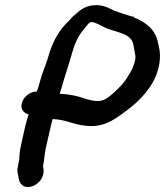

<svg xmlns="http://www.w3.org/2000/svg" viewBox="-20 -711 658 766"><path d="M90 -256C90 -256 92 -255 95 -254C95 -253 92 -250 92 -248L82 -213L68 -151C66 -141 64 -133 62 -122C59 -109 58 -94 58 -92L57 -88C56 -83 58 -83 57 -76C55 -67 52 -48 51 -45C48 -33 49 -23 53 -10L55 3C67 65 158 29 154 -33L152 -46L151 -47C153 -55 156 -70 157 -82C157 -83 160 -106 160 -106L161 -109C162 -112 161 -115 163 -122L181 -200C184 -212 186 -224 190 -236C250 -234 279 -208 347 -208C397 -208 437 -234 473 -261C514 -290 557 -328 587 -378C617 -428 624 -484 614 -525L609 -546C597 -598 556 -625 513 -642L514 -645H507C483 -652 461 -659 437 -668C419 -675 395 -694 353 -690C318 -687 295 -668 276 -649H274L257 -630C219 -595 193 -552 176 -496C168 -468 158 -441 147 -412L134 -367C131 -359 129 -353 127 -346C72 -344 41 -273 90 -256ZM218 -337 226 -362C238 -406 255 -454 268 -501C281 -546 295 -572 316 -596L328 -611C336 -620 340 -626 356 -621C370 -616 381 -610 395 -603C440 -580 507 -582 513 -528L517 -506C518 -500 519 -494 520 -489C523 -475 512 -442 500 -422C481 -388 462 -366 434 -341C414 -324 398 -308 370 -308C353 -308 344 -311 327 -315C295 -327 260 -335 218 -337Z"/></svg>

Font: Stray Cat
Style: ExBlkCnObl
Weight: 1000
Version: Version 1.0